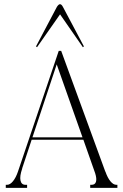

<svg xmlns="http://www.w3.org/2000/svg" viewBox="-20 -904 594 924"><path d="M544.9 -14.6V0H515.6H489.3H462.9H414.1V-14.6H420.9Q437.5 -14.6 441.9 -29.3Q446.3 -43.9 438 -70.3L381.3 -231.4H132.3L86.4 -92.8H86.9Q74.2 -56.2 78.6 -35.4Q83 -14.6 102.5 -14.6H110.4V0H55.7H47.9H40H7.8V-14.6H13.7Q28.3 -14.6 42.2 -31.5Q56.2 -48.3 66.4 -78.1L262.7 -659.2H274.4L486.8 -78.1H487.3Q497.6 -48.3 511.5 -31.5Q525.4 -14.6 540 -14.6ZM269 -835 158.2 -676.8 153.3 -680.7 253.9 -871.1Q262.2 -883.8 268.6 -883.8Q276.4 -883.8 283.2 -870.1L383.8 -680.7L378.9 -676.8ZM377 -243.2 252.9 -594.2 136.2 -243.2Z"/></svg>

Font: Elaris
Style: Regular
Weight: 500
Version: Version 1.0